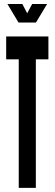

<svg xmlns="http://www.w3.org/2000/svg" viewBox="-20 -912 265 932"><path d="M71 0V-624H10V-735H215V-624H154V0ZM70 -802.5 16 -892.5H88.5L112 -847.5L136 -892.5H208.5L154.5 -802.5Z"/></svg>

Font: League Gothic Condensed
Style: Regular
Weight: 400
Width: 3
Designer: The League of Moveable Type
Version: Version 2.001